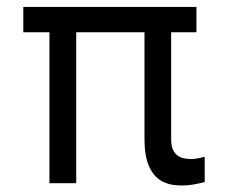

<svg xmlns="http://www.w3.org/2000/svg" viewBox="-20 -541 668 567"><path d="M406.7 -128.9V-520.5H485.4V-128.9Q485.4 -106 493.7 -93.3Q502 -80.6 514.9 -75.9Q527.8 -71.3 543.9 -71.3Q560.1 -71.3 584.5 -78.1V-3.4L579.1 -2Q562.5 2 548.1 4.4Q533.7 6.8 514.6 6.8Q481.4 6.8 457.5 -6.3Q433.6 -19.5 420.2 -49.8Q406.7 -80.1 406.7 -128.9ZM126 -520.5H205.1V0H126ZM48.8 -520.5H560.1V-445.8H48.8Z"/></svg>

Font: Wand UI Pro
Style: Regular
Weight: 400
Designer: Andreas Faust
Version: Version 1.003;FEAKit 1.0